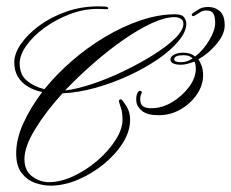

<svg xmlns="http://www.w3.org/2000/svg" viewBox="-20 -587 728 605"><path d="M290 -567Q315 -567 318.5 -564.5Q322 -562 321 -560Q320 -558 315 -558Q308 -558 302 -558.5Q296 -559 288 -559Q244 -559 200.5 -542.5Q157 -526 121 -500Q85 -474 63.5 -444Q42 -414 42 -387Q42 -352 64.5 -333Q87 -314 120 -306Q158 -353 207 -395.5Q256 -438 311.5 -471Q367 -504 423.5 -523Q480 -542 532 -542Q553 -542 560 -532.5Q567 -523 567 -512Q567 -487 542.5 -457.5Q518 -428 477 -400Q436 -372 385 -348.5Q334 -325 280 -310Q226 -295 177 -293Q125 -236 91 -180.5Q57 -125 57 -86Q57 -49 81.5 -31Q106 -13 134 -13Q171 -13 211.5 -32Q252 -51 287 -81Q322 -111 344 -145.5Q366 -180 366 -210Q366 -232 361.5 -245.5Q357 -259 355 -266Q354 -270 356 -272Q358 -274 360 -274Q360 -274 361 -274Q362 -274 363 -273Q369 -268 379.5 -250.5Q390 -233 390 -210Q390 -173 367 -136.5Q344 -100 306.5 -69.5Q269 -39 225 -20.5Q181 -2 139 -2Q115 -2 90 -11Q65 -20 48 -42Q31 -64 31 -104Q31 -149 53.5 -198.5Q76 -248 113 -297Q88 -302 68 -314Q48 -326 36.5 -345Q25 -364 25 -391Q25 -418 46 -448.5Q67 -479 103.5 -506Q140 -533 188 -550Q236 -567 290 -567ZM185 -302Q221 -306 269.5 -322Q318 -338 368 -362Q418 -386 461.5 -413Q505 -440 531.5 -466Q558 -492 558 -512Q558 -523 549.5 -528Q541 -533 530 -533Q500 -533 458.5 -514Q417 -495 369.5 -462Q322 -429 274.5 -387.5Q227 -346 185 -302ZM637 -565Q657 -565 672.5 -552Q688 -539 688 -507Q688 -479 662.5 -448.5Q637 -418 605 -400Q612 -390 616 -377.5Q620 -365 620 -350Q620 -318 600 -289Q580 -260 548.5 -242Q517 -224 480 -224Q444 -224 427.5 -237.5Q411 -251 409.5 -268Q408 -285 414 -296Q418 -301 421 -301Q424 -301 426 -298.5Q428 -296 426 -293Q419 -279 423.5 -262.5Q428 -246 457 -246Q491 -246 523 -265.5Q555 -285 576 -313.5Q597 -342 597 -370Q597 -376 596 -382.5Q595 -389 593 -393Q582 -389 571 -386Q560 -383 551 -383Q517 -383 517 -400Q517 -408 528 -414.5Q539 -421 558 -421Q580 -421 595 -409Q621 -429 639.5 -460.5Q658 -492 658 -514Q658 -534 652.5 -544Q647 -554 630 -554Q620 -554 612.5 -549.5Q605 -545 594 -538Q590 -536 589 -536Q586 -536 584.5 -539Q583 -542 587 -545Q598 -553 608.5 -559Q619 -565 637 -565ZM551 -391Q569 -391 587 -403Q582 -408 575.5 -410.5Q569 -413 558 -413Q529 -413 529 -400Q529 -391 551 -391Z"/></svg>

Font: Kapakana
Style: Regular
Weight: 400
Designer: Kousuke Nagai
Version: Version 1.002